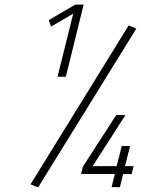

<svg xmlns="http://www.w3.org/2000/svg" viewBox="-20 -810 610 831"><path d="M191 -723 306 -790H342L265 -478H229L297 -751L201 -695ZM145 1 112 -12 537 -700 570 -686ZM463 0 477 -57H331L339 -89L483 -312H523L381 -91H485L507 -178H543L521 -91H558L550 -57H513L499 0Z"/></svg>

Font: Titillium Web ExtraLight
Style: Italic
Weight: 275
Italic angle: -13°
Version: Version 1.002;PS 57.000;hotconv 1.0.70;makeotf.lib2.5.55311